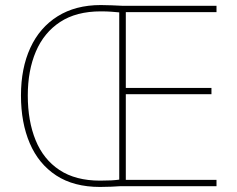

<svg xmlns="http://www.w3.org/2000/svg" viewBox="-20 -737 939 760"><path d="M379 -717Q404 -717 422 -716Q440 -715 466 -714H837V-689H478V-389H817V-364H478V-25H837V0H456Q440 1 420.5 2Q401 3 376 3Q272 3 202.5 -42.5Q133 -88 98 -169.5Q63 -251 63 -359Q63 -467 100 -547.5Q137 -628 208 -672.5Q279 -717 379 -717ZM379 -692Q282 -692 218 -650Q154 -608 122 -533Q90 -458 90 -359Q90 -258 121 -182Q152 -106 215.5 -64Q279 -22 376 -22Q401 -22 420 -23Q439 -24 452 -26V-688Q441 -689 422.5 -690.5Q404 -692 379 -692Z"/></svg>

Font: Noto Sans Symbols Thin
Style: Regular
Weight: 250
Version: Version 2.002